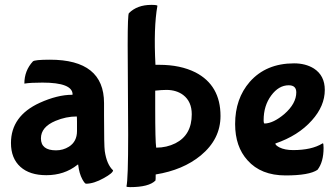

<svg xmlns="http://www.w3.org/2000/svg" viewBox="-20 -697 1378 788"><path d="M407 -223Q407 -98 410 -77Q418 -22 444 2Q444 13 406 34Q365 57 333 57Q328 57 318 39Q305 15 301 -20Q301 -22 300 -22Q299 -22 297 -20Q244 22 170 22Q102 22 64 -12Q25 -47 25 -110Q25 -221 143 -275Q216 -308 276 -308Q277 -308 278 -309Q278 -358 154 -358Q105 -358 81 -354H80Q80 -407 115 -445Q122 -452 185 -452Q407 -452 407 -274ZM296 -197Q296 -219 295 -219Q251 -219 208 -201Q148 -176 148 -129Q148 -80 210 -80Q239 -80 263 -95Q296 -116 296 -159Z M499 68Q506 40 506 -144L504 -513Q504 -638 509 -643Q543 -677 601 -677Q626 -677 626 -673Q610 -584 618 -431H634Q720 -431 782 -400Q885 -347 885 -221Q885 -126 804 -59Q731 1 619 19Q619 42 618 44Q591 71 514 71Q499 71 499 68ZM700 -109Q767 -143 767 -228Q767 -280 732 -307Q704 -328 663 -328Q645 -328 617 -325V-253Q617 -118 621 -91Q664 -91 700 -109Z M1165 -347Q1124 -347 1093 -305Q1062 -263 1062 -204Q1062 -190 1066 -190Q1102 -191 1147 -229Q1196 -272 1196 -318Q1196 -347 1165 -347ZM996 -39Q945 -95 945 -188Q945 -292 1005 -361Q1072 -437 1187 -437Q1234 -437 1268 -416Q1313 -387 1313 -328Q1313 -262 1260 -203Q1204 -140 1110 -108Q1110 -101 1127 -92Q1149 -81 1183 -81Q1259 -81 1303 -108Q1304 -109 1305 -109Q1308 -109 1308 -90Q1308 -32 1283 0Q1249 23 1152 23Q1051 23 996 -39Z"/></svg>

Font: Bubblegum Sans
Style: Regular
Weight: 400
Designer: Angel Koziupa and Alejandro Paul
Foundry: Angel Koziupa and Alejandro Paul
Version: Version 1.001